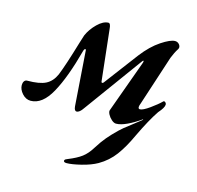

<svg xmlns="http://www.w3.org/2000/svg" viewBox="-136 -534 914 890"><g transform="rotate(15 321.0 -89.5)"><path d="M607 -88Q575 -41 534 45Q507 104 477 144.5Q447 185 402 211Q372 228 327.5 239Q283 250 258 250Q243 250 244 241Q245 237 249 234.5Q253 232 259 230Q299 214 322.5 196.5Q346 179 366 146Q386 114 405 91.5Q424 69 452 42Q466 28 502 1Q517 -10 549 -36L548 -38Q516 -15 485 -0.5Q454 14 432 14Q422 14 410.5 4Q399 -6 392.5 -18.5Q386 -31 388 -38L480 -292Q482 -299 480 -300.5Q478 -302 474 -296L271 -17Q255 7 241 7Q230 7 228 -14L209 -279Q209 -283 206 -283Q201 -283 198 -273Q162 -138 120 -62Q78 14 22 14Q-1 14 -18.5 -5.5Q-36 -25 -36 -46Q-36 -57 -31 -64.5Q-26 -72 -17 -72Q42 -72 71.5 -87Q101 -102 117 -138Q137 -187 172 -305L184 -343Q198 -375 225.5 -402Q253 -429 278 -429Q288 -429 290 -403L317 -157Q318 -152 321 -152Q325 -152 328 -156L450 -318Q490 -370 533 -398.5Q576 -427 598 -427Q609 -427 616.5 -419.5Q624 -412 624 -403Q624 -399 621 -394Q608 -374 597 -346L519 -107Q514 -95 514 -88Q514 -79 522 -79Q536 -79 567.5 -101.5Q599 -124 617 -142Q619 -144 621 -144Q625 -144 628.5 -140Q632 -136 632 -131Q632 -116 607 -88Z"/></g></svg>

Font: EB Garamond SemiBold
Style: Italic
Weight: 600
Italic angle: -17.2°
Designer: Georg Duffner and Octavio Pardo
Foundry: Georg Duffner
Version: Version 1.000